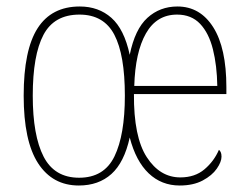

<svg xmlns="http://www.w3.org/2000/svg" viewBox="-20 -562 764 592"><path d="M223 10Q142 10 97.5 -58.5Q53 -127 53 -267Q53 -408 96 -475Q139 -542 226 -542Q284 -542 323.5 -507Q363 -472 380 -393Q396 -472 434.5 -507Q473 -542 527 -542Q597 -542 637.5 -478Q678 -414 678 -293V-272H393Q392 -140 432.5 -77.5Q473 -15 536 -15Q581 -15 610.5 -40Q640 -65 655 -100Q658 -98 660.5 -93Q663 -88 663 -79Q663 -63 648.5 -42Q634 -21 605 -5.5Q576 10 534 10Q478 10 438.5 -27.5Q399 -65 380 -138Q363 -61 323.5 -25.5Q284 10 223 10ZM224 -14Q301 -14 333 -80Q365 -146 365 -267Q365 -393 332.5 -455Q300 -517 225 -517Q147 -517 114 -454.5Q81 -392 81 -267Q81 -144 114.5 -79Q148 -14 224 -14ZM650 -297Q649 -360 636.5 -410Q624 -460 597 -488.5Q570 -517 526 -517Q463 -517 430 -459Q397 -401 394 -297Z"/></svg>

Font: Noto Serif Tamil Condensed Thin
Style: Regular
Weight: 100
Width: 3
Designer: Indian Type Foundry, Tom Grace, and the Monotype Design Team
Foundry: Monotype Imaging Inc.
Version: Version 2.004; ttfautohint (v1.8.4.7-5d5b)